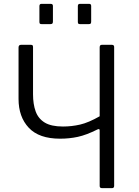

<svg xmlns="http://www.w3.org/2000/svg" viewBox="-20 -974 721 994"><path d="M254 -943V-863Q254 -855 251 -852Q248 -849 239 -849H197Q189 -849 186.5 -851.5Q184 -854 184 -861V-942Q184 -954 194 -954H243Q254 -954 254 -943ZM452 -943V-863Q452 -855 449.5 -852Q447 -849 438 -849H396Q388 -849 385.5 -851.5Q383 -854 383 -861V-942Q383 -954 393 -954H442Q452 -954 452 -943ZM508 0Q496 0 496 -11V-299Q496 -309 485 -304Q427 -275 383 -265.5Q339 -256 291 -256Q182 -256 129 -312.5Q76 -369 76 -462V-728Q76 -742 89 -742H139Q146 -742 148.5 -739.5Q151 -737 151 -730V-486Q151 -435 164.5 -397.5Q178 -360 211.5 -339.5Q245 -319 306 -319Q351 -319 394.5 -329Q438 -339 496 -372V-729Q496 -742 507 -742H559Q571 -742 571 -731V-12Q571 0 560 0Z"/></svg>

Font: Libre Franklin Light
Style: Regular
Weight: 300
Designer: Pablo Impallari, Rodrigo Fuenzalida, Nhung Nguyen
Foundry: Impallari Type
Version: Version 3.000